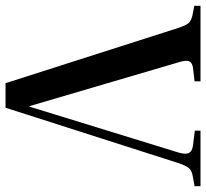

<svg xmlns="http://www.w3.org/2000/svg" viewBox="-46 -718 763 712"><g transform="rotate(-90 336.0 -361.5)"><path d="M2 0V-22L40 -29Q60 -32 69.5 -43.5Q79 -55 89 -86L293 -723H384L589 -82Q599 -53 607 -44Q615 -35 635 -30L671 -23V0H391V-22L442 -28Q460 -31 465 -41.5Q470 -52 463 -76L299 -634H297L127 -82Q119 -56 125 -43.5Q131 -31 152 -28L208 -21V0Z"/></g></svg>

Font: Literata 60pt Medium
Style: Regular
Weight: 500
Designer: Latin by Veronika Burian and Jose Scaglione. Greek by Irene Vlachou. Cyrillic by Vera Evstafieva.
Foundry: TypeTogether
Version: Version 3.103;gftools[0.9.29]